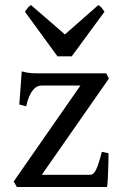

<svg xmlns="http://www.w3.org/2000/svg" viewBox="-20 -747 491 767"><path d="M413.6 -134.8Q413.6 -119.1 413.1 -99.6Q412.6 -80.1 411.9 -60.8Q411.1 -41.5 410.2 -25.1Q409.2 -8.8 407.7 0H47.4L34.7 -22L301.3 -405.3H146.5Q137.7 -405.3 128.9 -401.4Q120.1 -397.5 112.1 -387.9Q104 -378.4 96.9 -362.3Q89.8 -346.2 84.5 -322.3L57.1 -329.6L66.9 -461.9Q77.6 -459 86.4 -457.3Q95.2 -455.6 104.7 -454.8Q114.3 -454.1 125.5 -454.1H404.3L415 -433.1L147 -48.8H340.3Q354.5 -48.8 364.7 -71Q375 -93.3 386.7 -140.6ZM266.6 -522H209.5L79.6 -700.2Q86.4 -710 91.1 -716.1Q95.7 -722.2 104 -726.6L239.3 -609.4L372.6 -726.6Q380.9 -722.2 386 -716.1Q391.1 -710 397.5 -700.2Z"/></svg>

Font: Gentium Book Basic
Style: Regular
Weight: 400
Designer: J. Victor Gaultney and Annie Olsen
Foundry: SIL International
Version: Version 1.102; 2013; Maintenance release